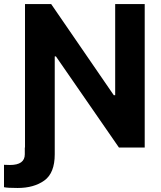

<svg xmlns="http://www.w3.org/2000/svg" viewBox="-47 -727 793 946"><path d="M76.2 0V-707H205.1L513.7 -257.8H520.5V-707H666V0H539.1L228.5 -449.2H222.7V33.2Q222.7 125.5 171.4 162.4Q120.1 199.2 40 199.2Q-10.7 199.2 -27.3 195.3V85Q-18.6 85.9 2 85.9Q75.2 85.9 75.2 33.2V0Z"/></svg>

Font: Pretendard
Style: Bold
Weight: 700
Designer: Base glyphs from Inter by Rasmus Andersson; Hangeul glyphs from Noto Sans CJK(Source Han Sans) by Jang Soo-young and Kan
Foundry: Kil Hyung-jin
Version: Version 1.309